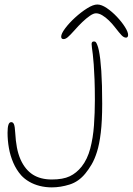

<svg xmlns="http://www.w3.org/2000/svg" viewBox="-20 -803 588 852"><path d="M210 28.5Q182 28.5 156.2 22Q130.5 15.5 109.5 3.2Q88.5 -9 74 -25Q52.5 -49.5 39 -80.8Q25.5 -112 19.5 -146.2Q13.5 -180.5 13.5 -214Q13.5 -226 14.5 -234.8Q15.5 -243.5 17.5 -249.5Q19.5 -255.5 22.5 -258.2Q25.5 -261 30 -261Q38 -261 42 -251.5Q46 -242 47.5 -214.5Q49.5 -178 55 -148.8Q60.5 -119.5 71.5 -94.5Q92 -49.5 126 -28Q160 -6.5 210 -6.5Q259.5 -6.5 289.5 -20.8Q319.5 -35 342.5 -64Q368 -96.5 380.5 -143.8Q393 -191 397 -246.8Q401 -302.5 401 -359.5Q401 -411.5 399.5 -450.2Q398 -489 396 -516.5Q394 -544 391.8 -562Q389.5 -580 388 -590.8Q386.5 -601.5 386.5 -607.5Q386.5 -613 388.5 -615.5Q390.5 -618 393 -618.5Q395.5 -619 397.5 -619Q403 -619 405.8 -615.2Q408.5 -611.5 411.5 -604Q415.5 -594.5 418.8 -578.8Q422 -563 424.8 -540.5Q427.5 -518 429.5 -488.5Q431.5 -459 432.5 -422.8Q433.5 -386.5 433.5 -342.5Q433.5 -266 427.2 -214.2Q421 -162.5 410.2 -128.8Q399.5 -95 386.2 -72.8Q373 -50.5 359 -33.5Q329.5 3 289 15.8Q248.5 28.5 210 28.5ZM262 -629.5Q251.5 -629.5 251.5 -640.5Q251.5 -653.5 269 -677Q286.5 -700.5 313 -724.8Q339.5 -749 366.5 -766Q393.5 -783 412 -783Q430.5 -783 453.8 -767.2Q477 -751.5 498.8 -728.5Q520.5 -705.5 534.5 -683.2Q548.5 -661 548.5 -648Q548.5 -642.5 546 -639.2Q543.5 -636 539.5 -636Q529.5 -636 519.5 -646.5Q509.5 -657 490.5 -681.5Q478 -698 463.2 -712.2Q448.5 -726.5 433.8 -735.2Q419 -744 406 -744Q395 -744 379 -733Q363 -722 345.2 -705Q327.5 -688 311 -669Q290.5 -646 280.5 -637.8Q270.5 -629.5 262 -629.5Z"/></svg>

Font: Gluten Thin
Style: Regular
Weight: 100
Designer: Tyler Finck
Foundry: Etcetera Type Company
Version: Version 1.300